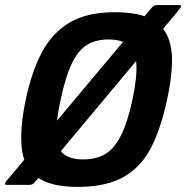

<svg xmlns="http://www.w3.org/2000/svg" viewBox="-39 -726 731 754"><path d="M62 -334Q85 -444 125.5 -520.5Q166 -597 234.5 -637.5Q303 -678 412 -678Q497 -678 546.5 -655Q596 -632 617 -588Q638 -544 636.5 -480Q635 -416 617 -334Q594 -225 555.5 -148.5Q517 -72 448 -32Q379 8 266 8Q157 8 105 -32Q53 -72 46 -148.5Q39 -225 62 -334ZM199 -334Q179 -241 182.5 -190.5Q186 -140 212.5 -120Q239 -100 287 -100Q336 -100 371.5 -119.5Q407 -139 434 -190Q461 -241 481 -334Q501 -428 496 -479.5Q491 -531 463.5 -551Q436 -571 387 -571Q339 -571 304.5 -551Q270 -531 244.5 -479.5Q219 -428 199 -334ZM100 -13Q95 -7 90 -3.5Q85 0 77 0H-13Q-19 0 -19 -4.5Q-19 -9 -14 -15L557 -696Q564 -703 567.5 -704.5Q571 -706 577 -706H662Q672 -706 672 -702Q672 -698 656 -678Z"/></svg>

Font: Glory
Style: Bold Italic
Weight: 700
Italic angle: -12°
Version: Version 1.011